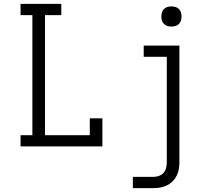

<svg xmlns="http://www.w3.org/2000/svg" viewBox="-20 -755 1090 990"><path d="M86 0V-58H147V-677H86V-735H296V-677H212V-58H443V-145H508V0ZM665 215V157H771Q785 157 799.5 152Q814 147 823.5 136Q833 125 836.5 110.5Q840 96 840 81V-462H721V-520H905V81Q905 99 902 117Q899 135 891 151Q883 167 870 180Q857 193 840.5 201Q824 209 806.5 212Q789 215 771 215ZM864 -618Q853 -618 843 -621Q833 -624 825.5 -631.5Q818 -639 815 -649Q812 -659 812 -670Q812 -681 815 -691Q818 -701 825.5 -708.5Q833 -716 843 -719Q853 -722 864 -722Q875 -722 885 -719Q895 -716 902.5 -708.5Q910 -701 913 -691Q916 -681 916 -670Q916 -659 913 -649Q910 -639 902.5 -631.5Q895 -624 885 -621Q875 -618 864 -618Z"/></svg>

Font: Iosevka Etoile Light
Style: Regular
Weight: 300
Designer: Belleve Invis
Foundry: Belleve Invis
Version: Version 25.0.1; ttfautohint (v1.8.4)